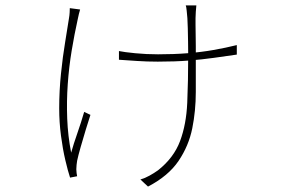

<svg xmlns="http://www.w3.org/2000/svg" viewBox="-20 -607 1040 707"><path d="M703 -587Q702 -575 701 -563.5Q700 -552 700 -540Q700 -533 700 -516Q700 -499 700.5 -478Q701 -457 701 -437Q701 -417 701 -405Q701 -338 701 -268.5Q701 -199 688 -134.5Q675 -70 637.5 -14.5Q600 41 525 80L497 54Q514 49 531 39.5Q548 30 562 20Q620 -26 643 -87.5Q666 -149 669.5 -228.5Q673 -308 673 -405Q673 -427 672.5 -453.5Q672 -480 671.5 -503.5Q671 -527 670 -540Q669 -551 667.5 -567Q666 -583 664 -587ZM418 -419Q437 -415 478 -411Q519 -407 562 -407Q620 -407 670.5 -411Q721 -415 766.5 -423Q812 -431 852 -441V-406Q810 -400 767.5 -394Q725 -388 675 -384Q625 -380 561 -380Q521 -380 484.5 -382.5Q448 -385 418 -387ZM275 -572Q273 -565 270.5 -555.5Q268 -546 266 -535Q254 -481 244 -421Q234 -361 229.5 -297.5Q225 -234 227.5 -170Q230 -106 242 -45Q251 -77 265 -117Q279 -157 290 -195L313 -184Q306 -163 296 -130Q286 -97 277 -65.5Q268 -34 264 -15Q263 -8 262 0Q261 8 261 16Q261 22 262 30Q263 38 264 42L238 47Q230 23 220.5 -17.5Q211 -58 204.5 -107.5Q198 -157 198 -208Q198 -272 204.5 -335.5Q211 -399 220 -452.5Q229 -506 234 -540Q236 -551 236.5 -561.5Q237 -572 237 -577Z"/></svg>

Font: Noto Sans TC
Style: Regular
Weight: 100
Designer: Ryoko NISHIZUKA 西塚涼子 (kana, bopomofo & ideographs); Paul D. Hunt (Latin, Greek & Cyrillic); Sandoll Communications 산돌커뮤니
Foundry: Adobe
Version: Version 2.004;hotconv 1.0.118;makeotfexe 2.5.65603